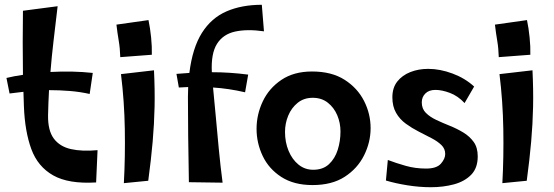

<svg xmlns="http://www.w3.org/2000/svg" viewBox="-20 -762 2319 803"><path d="M382 1Q267 8 202.5 -28.5Q138 -65 111 -138.5Q84 -212 80 -317Q79 -348 78 -378Q49 -375 20 -371L7 -436Q40 -444 76 -449Q75 -520 75 -585.5Q75 -651 76 -717L221 -736Q212 -659 204 -591.5Q196 -524 191 -461Q285 -466 368 -457L355 -369Q315 -378 272 -381.5Q229 -385 185 -385Q182 -330 181 -280Q180 -216 205 -182.5Q230 -149 276.5 -138.5Q323 -128 388 -134Z M483 -523Q482 -560 476.5 -592Q471 -624 467 -659L601 -678Q608 -645 612 -605.5Q616 -566 615 -533ZM600 -6 498 4Q504 -105 502 -222Q500 -339 486 -452L624 -468Q628 -387 626.5 -315.5Q625 -244 618.5 -169.5Q612 -95 600 -6Z M911 2 770 0Q768 -100 767 -193Q766 -286 766 -357Q766 -378 767 -398Q748 -397 728 -396L718 -453Q748 -455 772 -457Q785 -562 824.5 -624.5Q864 -687 927.5 -714.5Q991 -742 1075 -742L1084 -631Q1014 -641 963.5 -630Q913 -619 887.5 -578.5Q862 -538 866 -460Q904 -460 941.5 -457.5Q979 -455 1018 -450L1005 -376Q936 -392 871 -396Q876 -347 882 -280Q888 -213 895 -139.5Q902 -66 911 2Z M1287 12Q1209 12 1156.5 -22Q1104 -56 1078.5 -110Q1053 -164 1053 -223Q1053 -283 1079 -338Q1105 -393 1157 -428Q1209 -463 1285 -463Q1367 -463 1421 -428.5Q1475 -394 1502.5 -340Q1530 -286 1530 -226Q1530 -167 1502.5 -112Q1475 -57 1421.5 -22.5Q1368 12 1287 12ZM1290 -52Q1331 -52 1356 -75.5Q1381 -99 1392.5 -135.5Q1404 -172 1404 -212Q1404 -248 1390.5 -280Q1377 -312 1351 -332.5Q1325 -353 1288 -353Q1251 -353 1225 -332Q1199 -311 1185.5 -278.5Q1172 -246 1172 -210Q1172 -167 1187 -131Q1202 -95 1228.5 -73.5Q1255 -52 1290 -52Z M1782 21Q1734 21 1684 13Q1634 5 1594 -7L1602 -93Q1636 -80 1676.5 -68.5Q1717 -57 1762 -57Q1806 -57 1824 -77.5Q1842 -98 1842 -118Q1842 -140 1826 -155.5Q1810 -171 1785 -184Q1760 -197 1731.5 -211.5Q1703 -226 1677.5 -244.5Q1652 -263 1636.5 -290Q1621 -317 1621 -355Q1621 -395 1641.5 -421Q1662 -447 1696 -460.5Q1730 -474 1771 -474Q1820 -474 1872.5 -454.5Q1925 -435 1963 -400L1923 -331Q1895 -361 1861.5 -373.5Q1828 -386 1801 -386Q1774 -386 1759 -371Q1744 -356 1744 -334Q1744 -307 1761 -290Q1778 -273 1804.5 -260.5Q1831 -248 1861 -236Q1891 -224 1917.5 -208Q1944 -192 1961 -168.5Q1978 -145 1978 -108Q1978 -59 1950.5 -31Q1923 -3 1878.5 9Q1834 21 1782 21Z M2066 -523Q2065 -560 2059.5 -592Q2054 -624 2050 -659L2184 -678Q2191 -645 2195 -605.5Q2199 -566 2198 -533ZM2183 -6 2081 4Q2087 -105 2085 -222Q2083 -339 2069 -452L2207 -468Q2211 -387 2209.5 -315.5Q2208 -244 2201.5 -169.5Q2195 -95 2183 -6Z"/></svg>

Font: Marhey
Style: Regular
Weight: 400
Designer: Nur Syamsi & Bustanul Arifin
Foundry: Namelatype
Version: Version 1.000; ttfautohint (v1.8.4.7-5d5b)